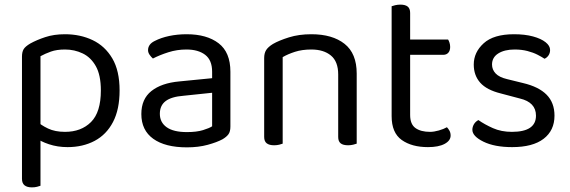

<svg xmlns="http://www.w3.org/2000/svg" viewBox="-20 -623 2463 830"><path d="M272 13Q338 13 389 -14Q440 -41 468.5 -95.5Q497 -150 497 -232Q497 -317 465.5 -370.5Q434 -424 380.5 -449.5Q327 -475 261 -475Q213 -475 175.5 -462.5Q138 -450 111 -435Q89 -422 82 -410Q75 -398 75 -378V-48H155V-380Q175 -391 200 -400Q225 -409 261 -409Q302 -409 337.5 -392Q373 -375 394.5 -336.5Q416 -298 416 -232Q416 -138 373.5 -95.5Q331 -53 261 -53Q218 -53 187.5 -67.5Q157 -82 137 -101V-27Q154 -12 191.5 0.5Q229 13 272 13ZM155 -75 75 -77V150Q75 169 86 178Q97 187 118 187Q130 187 140 184.5Q150 182 155 180Z M788 -52Q830 -52 857.5 -60.5Q885 -69 897 -77V-222L773 -209Q721 -205 696 -186Q671 -167 671 -131Q671 -94 700.5 -73Q730 -52 788 -52ZM787 -475Q874 -475 925 -436Q976 -397 976 -313V-76Q976 -54 967.5 -42.5Q959 -31 942 -21Q918 -8 878 3Q838 14 788 14Q694 14 642.5 -23Q591 -60 591 -130Q591 -195 634.5 -229.5Q678 -264 755 -271L897 -285V-313Q897 -363 867 -386Q837 -409 786 -409Q745 -409 707.5 -397Q670 -385 641 -370Q633 -377 626.5 -386.5Q620 -396 620 -406Q620 -432 649 -446Q676 -460 711.5 -467.5Q747 -475 787 -475Z M1522 -305V-203H1442V-301Q1442 -357 1410.5 -383Q1379 -409 1326 -409Q1286 -409 1255 -399Q1224 -389 1202 -376V-203H1122V-372Q1122 -393 1130.5 -406.5Q1139 -420 1160 -433Q1186 -448 1229 -461.5Q1272 -475 1326 -475Q1417 -475 1469.5 -433.5Q1522 -392 1522 -305ZM1122 -258H1202V-2Q1197 0 1187 2.5Q1177 5 1165 5Q1144 5 1133 -3.5Q1122 -12 1122 -31ZM1442 -258H1522V-2Q1517 0 1506.5 2.5Q1496 5 1485 5Q1463 5 1452.5 -3.5Q1442 -12 1442 -31Z M1673 -264H1753V-126Q1753 -86 1776 -69.5Q1799 -53 1839 -53Q1856 -53 1877 -59Q1898 -65 1912 -73Q1918 -67 1923 -58Q1928 -49 1928 -37Q1928 -15 1902 -1Q1876 13 1830 13Q1760 13 1716.5 -18Q1673 -49 1673 -121ZM1714 -386V-452H1917Q1920 -448 1923 -439Q1926 -430 1926 -420Q1926 -404 1918 -395Q1910 -386 1896 -386ZM1753 -234H1673V-596Q1678 -598 1688.5 -600.5Q1699 -603 1711 -603Q1732 -603 1742.5 -594.5Q1753 -586 1753 -567Z M2377 -123Q2377 -59 2330 -23Q2283 13 2194 13Q2118 13 2070 -10.5Q2022 -34 2022 -62Q2022 -74 2028.5 -85.5Q2035 -97 2048 -104Q2075 -85 2111 -69Q2147 -53 2193 -53Q2297 -53 2297 -123Q2297 -152 2279.5 -170.5Q2262 -189 2228 -197L2145 -219Q2084 -234 2056 -265.5Q2028 -297 2028 -344Q2028 -397 2071 -436Q2114 -475 2202 -475Q2249 -475 2284 -465.5Q2319 -456 2338.5 -440.5Q2358 -425 2358 -407Q2358 -394 2351.5 -384Q2345 -374 2334 -369Q2322 -377 2303.5 -386.5Q2285 -396 2260 -402.5Q2235 -409 2205 -409Q2161 -409 2134 -392Q2107 -375 2107 -344Q2107 -322 2122.5 -305.5Q2138 -289 2172 -281L2241 -264Q2309 -248 2343 -213.5Q2377 -179 2377 -123Z"/></svg>

Font: Baloo Tamma 2
Style: Regular
Weight: 400
Designer: Divya Kowshik, Shuchita Grover and Ek Type
Foundry: Ek Type
Version: Version 1.700